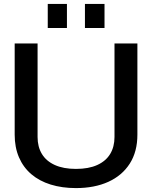

<svg xmlns="http://www.w3.org/2000/svg" viewBox="-20 -951 777 981"><path d="M368 10Q297 10 239 -8Q181 -26 140 -61Q99 -96 77 -147Q55 -198 55 -263V-729H172V-251Q172 -201 194 -164.5Q216 -128 260 -108Q304 -88 368 -88Q433 -88 477 -108Q521 -128 543 -164.5Q565 -201 565 -251V-729H682V-263Q682 -176 643 -115Q604 -54 533.5 -22Q463 10 368 10ZM224 -808V-931H322V-808ZM414 -808V-931H514V-808Z"/></svg>

Font: Hubot Sans Condensed ExtraLight Medium
Style: Regular
Weight: 500
Version: Version 2.000